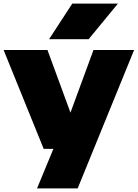

<svg xmlns="http://www.w3.org/2000/svg" viewBox="-27 -828 766 1068"><path d="M216 0 -7 -550H237L365 -201.5L493 -550H719L405 220H179L270 0ZM246 -610 375 -808H629L466 -610Z"/></svg>

Font: Encode Sans Exp Black
Style: Regular
Weight: 900
Width: 7
Designer: Multiple Designers
Foundry: Impallari Type
Version: Version 3.002; ttfautohint (v1.8.3) -l 8 -r 50 -G 200 -x 14 